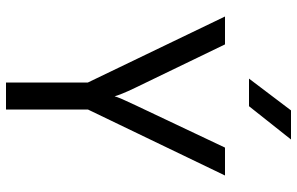

<svg xmlns="http://www.w3.org/2000/svg" viewBox="-195 -795 990 640"><g transform="rotate(90 300.0 -475.0)"><path d="M255 0V-273L35 -730H128L273 -430Q285 -405 292 -387.5Q299 -370 301 -362Q303 -370 310.5 -387.5Q318 -405 330 -430L472 -730H565L345 -273V0ZM242 -810 348 -950H445L334 -810Z"/></g></svg>

Font: JetBrains Mono Zero
Style: Regular-Zero
Weight: 400
Designer: Philipp Nurullin, Konstantin Bulenkov
Foundry: JetBrains
Version: Version 2.211